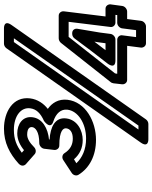

<svg xmlns="http://www.w3.org/2000/svg" viewBox="80 -811 768 968"><g transform="rotate(-90 464.0 -327.0)"><path d="M191 -590 178 -601C214 -628 247 -641 293 -641C364 -641 408 -605 402 -559C398 -528 378 -507 338 -489C338 -489 291 -456 336 -442C376 -429 399 -404 395 -371C389 -319 328 -277 249 -277C194 -277 152 -297 125 -326L145 -338C170 -309 202 -294 242 -294C290 -294 344 -321 351 -377C358 -434 307 -457 245 -461V-464C299 -469 351 -496 357 -548C363 -597 322 -624 275 -624C243 -624 214 -609 191 -590ZM171 -536C180 -528 196 -529 206 -539C229 -562 250 -574 269 -574C301 -574 309 -561 307 -548C305 -534 286 -513 226 -513C215 -513 200 -503 198 -488L192 -437C191 -426 199 -412 214 -412C291 -412 303 -391 301 -377C299 -359 283 -344 249 -344C218 -344 194 -357 175 -387C168 -397 153 -400 141 -392L77 -350C64 -342 60 -326 67 -315C101 -260 163 -227 243 -227C335 -227 434 -279 445 -371C450 -416 429 -449 399 -470C426 -491 447 -521 452 -559C463 -647 382 -691 299 -691C229 -691 174 -663 123 -617C107 -602 113 -587 121 -580ZM736 -641H755L315 -13H295ZM728 -691C720 -691 711 -687 705 -679L229 -1C201 39 246 37 246 37H323C331 37 340 33 346 25L822 -653C850 -693 805 -691 805 -691ZM644 -129H749C764 -129 776 -143 777 -154L784 -208L803 -321C805 -334 797 -347 781 -347H777C768 -347 759 -342 754 -335L695 -256L627 -168C627 -168 596 -129 644 -129ZM695 -179 734 -230 738 -235 734 -210V-209L730 -179ZM873 -129 872 -120H833C818 -120 806 -106 805 -95L796 -25H761L770 -95C772 -110 759 -120 748 -120H576L578 -131L762 -365H838L812 -154C810 -139 823 -129 834 -129ZM926 -154C927 -165 919 -179 904 -179H865L891 -390C892 -401 884 -415 869 -415H755C747 -415 738 -411 732 -404L534 -153C531 -150 529 -144 528 -139L523 -95C522 -84 530 -70 545 -70H717L708 0C707 11 715 25 730 25H815C826 25 841 15 843 0L852 -70H890C901 -70 916 -80 918 -95Z"/></g></svg>

Font: Falling Sky
Style: ExtOuObl
Weight: 400
Designer: Paul D. Hunt
Foundry: Adobe Systems Incorporated
Version: Version 1.02